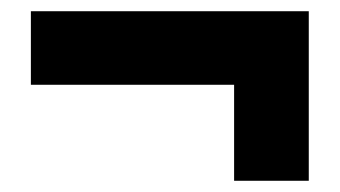

<svg xmlns="http://www.w3.org/2000/svg" viewBox="-20 -438 606 342"><path d="M530 -418H35V-287H397V-116H530Z"/></svg>

Font: Noto Sans UI Black
Style: Regular
Weight: 900
Designer: Monotype Design Team
Foundry: Monotype Imaging Inc.
Version: Version 1.901